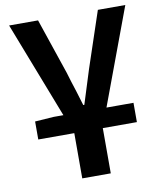

<svg xmlns="http://www.w3.org/2000/svg" viewBox="-84 -605 729 882"><g transform="rotate(-10 280.5 -164.0)"><path d="M60 -84 148 -90H193L19 -539H154L242 -279Q253 -241 271 -186Q277 -164 291 -120H296L346 -279L433 -539H561L394 -90H520V0H361V211H228V0H60Z"/></g></svg>

Font: Nebula Sans Semibold
Style: Regular
Weight: 600
Designer: Paul D. Hunt for Adobe (as Source Sans)
Foundry: Nebula Entertainment & Broadcasting LLC
Version: Version 1.010